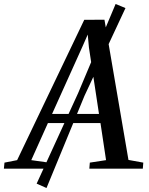

<svg xmlns="http://www.w3.org/2000/svg" viewBox="-86 -847 746 964"><path d="M-66.5 0 -63.5 -30.5 0 -43 337 -747.5 438.5 -748 559 -44 633.5 -30.5 631 0H362.5L365 -30.5L446.5 -43L418.5 -229H154.5L71 -43L159.5 -30.5L156.5 0ZM175.5 -275H411L360.5 -608.5L354.5 -673.5L329 -615.5ZM98 75 306 -379 494.5 -827 544 -806.5 338 -365.5 147.5 97Z"/></svg>

Font: Merriweather 72pt
Style: Italic
Weight: 400
Italic angle: -7.8°
Version: Version 2.101